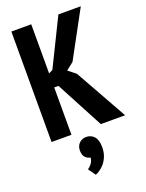

<svg xmlns="http://www.w3.org/2000/svg" viewBox="-176 -785 872 1143"><g transform="rotate(-20 259.5 -213.5)"><path d="M198 -300H171V0H45V-700H171V-389L196 -401L343 -700H485L325 -405L278 -368L326 -330L511 0H357ZM186 106Q186 77 204 59.5Q222 42 248 42Q279 42 298.5 64Q318 86 318 131Q318 164 308 189Q298 214 283.5 231Q269 248 253.5 258.5Q238 269 226 273L193 227Q206 219 218 203.5Q230 188 232 166Q217 165 201.5 151Q186 137 186 106Z"/></g></svg>

Font: PT Sans Narrow
Style: Bold
Weight: 700
Width: 3
Designer: A.Korolkova, O.Umpeleva, V.Yefimov
Foundry: ParaType Ltd
Version: Version 2.003W OFL